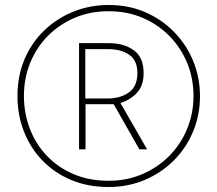

<svg xmlns="http://www.w3.org/2000/svg" viewBox="-20 -742 871 770"><path d="M415 8Q333 8 266 -20Q199 -48 150.5 -98Q102 -148 76 -214.5Q50 -281 50 -357Q50 -437 78 -503.5Q106 -570 156.5 -619Q207 -668 273.5 -695Q340 -722 416 -722Q497 -722 564 -692.5Q631 -663 680 -612Q729 -561 755.5 -495.5Q782 -430 782 -356Q782 -280 754 -213.5Q726 -147 676 -97.5Q626 -48 559.5 -20Q493 8 415 8ZM415 -17Q489 -17 551.5 -44Q614 -71 660 -118Q706 -165 731 -226.5Q756 -288 756 -357Q756 -427 731 -488.5Q706 -550 660 -597Q614 -644 552 -670.5Q490 -697 415 -697Q342 -697 280.5 -671Q219 -645 173 -599Q127 -553 101.5 -491Q76 -429 76 -357Q76 -287 100 -225Q124 -163 168.5 -116.5Q213 -70 275.5 -43.5Q338 -17 415 -17ZM297 -143V-569H416Q477 -569 516.5 -540.5Q556 -512 556 -449Q556 -398 529 -369.5Q502 -341 463 -329L570 -143H539L436 -324H323V-143ZM411 -347Q462 -347 496.5 -371Q531 -395 531 -449Q531 -500 498 -522.5Q465 -545 413 -545H322V-347Z"/></svg>

Font: Noto Sans Gurmukhi UI SemiCondensed Thin
Style: Regular
Weight: 100
Width: 4
Designer: Jelle Bosma - Monotype Design Team
Foundry: Monotype Imaging Inc.
Version: Version 2.004; ttfautohint (v1.8.4.7-5d5b)